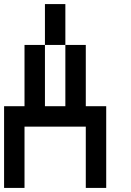

<svg xmlns="http://www.w3.org/2000/svg" viewBox="-20 -920 640 940"><path d="M0 0V-400H100V-700H200V-400H300V-700H400V-400H500V0H400V-300H100V0ZM200 -700V-900H300V-700Z"/></svg>

Font: Galmuri9 Regular
Style: Regular
Weight: 400
Designer: Lee Minseo (quiple)
Version: Version 2.399;hotconv 1.1.1;makeotfexe 2.6.0 DEVELOPMENT